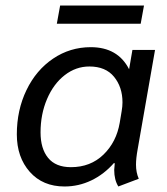

<svg xmlns="http://www.w3.org/2000/svg" viewBox="-20 -666 606 696"><path d="M41 -179Q41 -267 76 -339.5Q111 -412 172.5 -453.5Q234 -495 309 -495Q407 -495 448 -415L460 -485H542L479 -125Q473 -92 473 -69Q473 -41 483 -18L409 10Q394 -14 394 -50Q394 -56 396 -74L393 -75Q357 -34 311 -12Q265 10 214 10Q135 10 88 -43Q41 -96 41 -179ZM414 -221 421 -263Q424 -280 424 -295Q424 -350 393.5 -387.5Q363 -425 304 -425Q255 -425 214.5 -393.5Q174 -362 150.5 -307Q127 -252 127 -186Q127 -127 154.5 -93.5Q182 -60 237 -60Q308 -60 355 -105.5Q402 -151 414 -221ZM198 -646H502L490 -580H186Z"/></svg>

Font: Niramit
Style: Italic
Weight: 400
Italic angle: -10°
Version: Version 1.000; ttfautohint (v1.6)